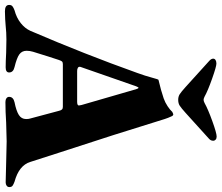

<svg xmlns="http://www.w3.org/2000/svg" viewBox="-85 -814 899 779"><g transform="rotate(90 364.5 -424.5)"><path d="M-5 -12Q-5 -21 0.5 -25.5Q6 -30 17 -34Q47 -42 68.5 -59Q90 -76 100 -98Q195 -319 271 -532Q283 -565 290 -591.5Q297 -618 299 -618Q342 -628 374 -639Q391 -645 406 -655Q421 -665 429 -674Q437 -678 439 -678Q444 -678 447 -671Q454 -656 458 -643Q520 -441 595 -213L632 -98Q646 -52 712 -34Q723 -30 728.5 -26Q734 -22 734 -13Q734 -6 728.5 -2Q723 2 715 2Q695 2 635 0Q573 -2 549 -2Q529 -2 473 0Q427 3 389 3Q380 3 374 -1Q368 -5 368 -12Q368 -29 390 -34Q425 -41 441.5 -51.5Q458 -62 458 -81Q458 -91 456 -97L425 -213Q423 -222 419.5 -226Q416 -230 409 -230H235Q227 -230 224 -226Q221 -222 218 -213L204 -170Q201 -159 195 -141Q189 -123 185 -109Q181 -96 181 -83Q181 -64 195.5 -53.5Q210 -43 247 -34Q269 -29 269 -12Q269 2 248 2Q225 2 189 0L135 -1Q107 -1 80 2Q71 3 53 4Q35 5 21 5Q-5 5 -5 -12ZM388 -288Q403 -288 403 -295Q403 -296 401 -306L337 -527Q334 -537 331 -537Q329 -537 325 -527L248 -306Q246 -302 246 -298Q246 -293 251 -290.5Q256 -288 263 -288ZM367 -805Q375 -801 380 -801Q385 -801 393 -805Q418 -819 466.5 -836.5Q515 -854 529 -854Q537 -854 541.5 -850Q546 -846 546 -840Q546 -830 538 -823L433 -728Q413 -710 403.5 -704Q394 -698 380 -698Q367 -698 357.5 -704Q348 -710 328 -728L222 -824Q213 -832 213 -840Q213 -846 218.5 -849.5Q224 -853 233 -853Q245 -853 294.5 -835.5Q344 -818 367 -805Z"/></g></svg>

Font: EB Garamond ExtraBold
Style: Regular
Weight: 800
Designer: Georg Duffner and Octavio Pardo
Foundry: Georg Duffner
Version: Version 1.000